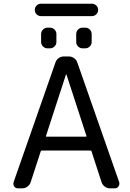

<svg xmlns="http://www.w3.org/2000/svg" viewBox="-20 -1068 704 1042"><path d="M229.5 -330.1Q227.5 -326.2 232.4 -326.2H446.3Q450.2 -326.2 449.2 -330.1L340.8 -663.1Q339.8 -664.1 338.9 -664.1Q337.9 -664.1 337.9 -663.1ZM203.1 -980.5Q188.5 -980.5 178.7 -990.2Q168.9 -1000 168.9 -1014.2Q168.9 -1028.3 178.7 -1038.1Q188.5 -1047.9 203.1 -1047.9H478.5Q492.2 -1047.9 502.4 -1038.1Q512.7 -1028.3 512.7 -1014.2Q512.7 -1000 502.4 -990.2Q492.2 -980.5 478.5 -980.5ZM238.3 -805.7Q223.6 -805.7 213.4 -815.9Q203.1 -826.2 203.1 -839.8V-882.8Q203.1 -897.5 213.4 -907.7Q223.6 -918 238.3 -918H251Q265.6 -918 275.9 -907.7Q286.1 -897.5 286.1 -882.8V-839.8Q286.1 -826.2 275.9 -815.9Q265.6 -805.7 251 -805.7ZM427.7 -805.7Q414.1 -805.7 403.8 -815.9Q393.6 -826.2 393.6 -839.8V-882.8Q393.6 -897.5 403.8 -907.7Q414.1 -918 427.7 -918H442.4Q457 -918 467.3 -907.7Q477.5 -897.5 477.5 -882.8V-839.8Q477.5 -826.2 467.3 -815.9Q457 -805.7 442.4 -805.7ZM281.2 -729.5Q286.1 -744.1 298.8 -752.9Q311.5 -761.7 327.1 -761.7H353.5Q368.2 -761.7 381.3 -752.9Q394.5 -744.1 399.4 -729.5L627 -79.1Q627.9 -74.2 627.9 -70.3Q627.9 -63.5 623 -56.6Q616.2 -45.9 603.5 -45.9H576.2Q561.5 -45.9 548.8 -55.2Q536.1 -64.5 531.2 -79.1L476.6 -247.1Q475.6 -251 470.7 -251H207Q202.1 -251 201.2 -247.1L146.5 -79.1Q141.6 -64.5 128.9 -55.2Q116.2 -45.9 100.6 -45.9H77.1Q64.5 -45.9 56.6 -56.6Q52.7 -63.5 52.7 -70.3Q52.7 -74.2 53.7 -79.1Z"/></svg>

Font: Gen Jyuu GothicL Regular
Style: Regular
Weight: 400
Designer: [Source Han Sans]
Ryoko NISHIZUKA  (kana & ideographs); Paul D. Hunt (Latin, Greek & Cyrillic); Wenlong ZHANG  (bopomofo
Version: Version 1.002.20150607